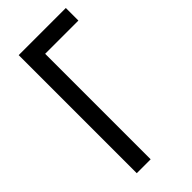

<svg xmlns="http://www.w3.org/2000/svg" viewBox="-227 -767 821 821"><g transform="rotate(-45 183.5 -357.0)"><path d="M358 -638H157V0H73V-714H358Z"/></g></svg>

Font: Noto Sans UI Cond
Style: Regular
Weight: 400
Width: 3
Designer: Monotype Design Team
Foundry: Monotype Imaging Inc.
Version: Version 1.001